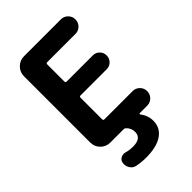

<svg xmlns="http://www.w3.org/2000/svg" viewBox="-276 -857 1155 1155"><g transform="rotate(-45 301.5 -279.5)"><path d="M478.5 -630.9H238.3Q228.5 -630.9 228.5 -621.1V-475.6Q228.5 -465.8 238.3 -465.8H460.9Q485.4 -465.8 502.4 -448.7Q519.5 -431.6 519.5 -406.7Q519.5 -381.8 502.4 -364.7Q485.4 -347.7 460.9 -347.7H238.3Q228.5 -347.7 228.5 -337.9V-154.3Q228.5 -144.5 238.3 -144.5H478.5Q503.9 -144.5 522 -126.5Q540 -108.4 540 -82.5Q540 -56.6 522 -38.6Q503.9 -20.5 478.5 -20.5H415Q412.1 -20.5 411.1 -18.1Q410.2 -15.6 411.1 -12.7Q440.4 24.4 440.4 70.3Q440.4 128.9 392.1 162.6Q343.8 196.3 252 196.3Q212.9 196.3 174.8 188.5Q152.3 183.6 139.6 163.1Q129.9 147.5 129.9 128.9Q129.9 124 130.9 120.1Q132.8 100.6 149.4 90.8Q161.1 84 172.9 84Q179.7 84 186.5 85.9Q215.8 93.8 243.2 93.8Q315.4 93.8 315.4 40Q315.4 7.8 293 -13.7Q287.1 -20.5 276.4 -20.5H164.1Q128.9 -20.5 104 -45.4Q79.1 -70.3 79.1 -105.5V-669.9Q79.1 -705.1 104 -730Q128.9 -754.9 164.1 -754.9H478.5Q503.9 -754.9 522 -736.8Q540 -718.8 540 -692.9Q540 -667 522 -648.9Q503.9 -630.9 478.5 -630.9Z"/></g></svg>

Font: Gen Jyuu GothicX Bold
Style: Bold
Weight: 700
Designer: Ryoko NISHIZUKA (kana &amp; ideographs); Paul D. Hunt (Latin, Greek &amp; Cyrillic); Wenlong ZHANG (bopomofo); Sandoll C
Version: Version 1.058.20140828